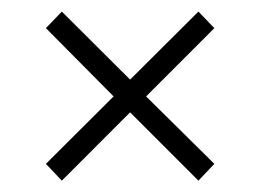

<svg xmlns="http://www.w3.org/2000/svg" viewBox="-20 -447 454 335"><path d="M326.2 -426.8 354 -397.9 234.9 -278.8 354 -161.1 326.2 -131.8 207 -251 87.9 -131.8 60.1 -161.1 178.2 -278.8 60.1 -397.9 87.9 -426.8 207 -308.1Z"/></svg>

Font: Rochester
Style: Regular
Weight: 400
Designer: Gillian Fisher
Foundry: Font Diner, Inc DBA Sideshow
Version: Version 1.005